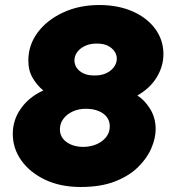

<svg xmlns="http://www.w3.org/2000/svg" viewBox="-20 -733 687 766"><path d="M302 13Q221 13 160 -16Q99 -45 65 -93Q31 -141 31 -199Q31 -255 64 -301Q97 -347 153 -372Q129 -391 111 -421Q93 -451 93 -491Q93 -553 130 -603Q167 -653 231.5 -683Q296 -713 376 -713Q451 -713 509 -687.5Q567 -662 599.5 -617.5Q632 -573 632 -517Q632 -469 605.5 -425Q579 -381 528 -352Q557 -334 579 -298.5Q601 -263 601 -218Q601 -182 584 -142Q567 -102 531 -66.5Q495 -31 438.5 -9Q382 13 302 13ZM312 -147Q340 -147 364 -157Q388 -167 403 -185.5Q418 -204 418 -229Q418 -250 406.5 -265.5Q395 -281 373.5 -290Q352 -299 322 -299Q293 -299 269.5 -288Q246 -277 232.5 -258.5Q219 -240 219 -217Q219 -195 231.5 -179.5Q244 -164 265 -155.5Q286 -147 312 -147ZM354 -432Q380 -431 400.5 -439.5Q421 -448 433.5 -464Q446 -480 446 -499Q446 -515 436.5 -528.5Q427 -542 410 -550.5Q393 -559 369 -559Q343 -560 322 -551Q301 -542 289 -526.5Q277 -511 277 -492Q277 -476 286 -462.5Q295 -449 312.5 -440.5Q330 -432 354 -432Z"/></svg>

Font: MuseoModerno Thin ExtraBold
Style: Italic
Weight: 800
Italic angle: -9°
Version: Version 1.003